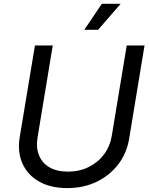

<svg xmlns="http://www.w3.org/2000/svg" viewBox="-20 -963 779 995"><path d="M328.6 11.7Q241.2 11.7 181.6 -22.7Q122.1 -57.1 95.9 -116.7Q69.8 -176.3 82 -251L161.1 -727.5H253.4L174.8 -252Q166 -198.7 182.1 -158.4Q198.2 -118.2 236.3 -95.9Q274.4 -73.7 332 -73.7Q392.1 -73.7 440.2 -97.7Q488.3 -121.6 519.3 -163.3Q550.3 -205.1 559.1 -258.3L636.7 -727.5H729L649.4 -244.6Q637.2 -169.4 593 -111.6Q548.8 -53.7 481 -21Q413.1 11.7 328.6 11.7ZM417 -808.6 507.8 -943.4H605.5L488.3 -808.6Z"/></svg>

Font: Inter 16pt
Style: Italic
Weight: 400
Italic angle: -9.3988°
Version: Version 4.001;git-66647c0bb